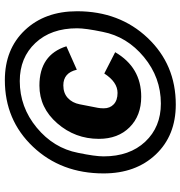

<svg xmlns="http://www.w3.org/2000/svg" viewBox="4 -754 762 811"><g transform="rotate(-90 385.5 -349.0)"><path d="M349 12Q218 12 138 -72.5Q58 -157 58 -293Q58 -472 170.5 -591Q283 -710 452 -710Q583 -710 663 -625.5Q743 -541 743 -405Q743 -226 630.5 -107Q518 12 349 12ZM353 -51Q463 -51 549.5 -122.5Q636 -194 656 -297Q671 -369 671 -405Q671 -515 609 -581Q547 -647 448 -647Q338 -647 251.5 -575.5Q165 -504 145 -401Q130 -329 130 -293Q130 -183 192 -117Q254 -51 353 -51ZM382 -134Q302 -134 253 -183Q204 -232 204 -313Q204 -413 269.5 -488.5Q335 -564 429 -564Q559 -564 595 -450L496 -406Q483 -463 430 -463Q397 -463 376.5 -444Q356 -425 350 -394L335 -317Q333 -307 333 -292Q333 -266 350 -250Q367 -234 398 -234Q444 -234 480 -290L570 -244Q506 -134 382 -134Z"/></g></svg>

Font: Aneliza
Style: Bold Italic
Weight: 700
Italic angle: -11.31°
Designer: Mike Abbink, Paul van der Laan, Pieter van Rosmalen
Foundry: Bold Monday
Version: Version 3.0